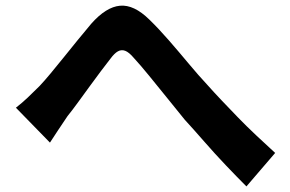

<svg xmlns="http://www.w3.org/2000/svg" viewBox="-20 -684 1040 688"><path d="M37 -298Q60 -316 79.5 -334.5Q99 -353 122 -376Q139 -394 161 -420.5Q183 -447 208 -478Q233 -509 258.5 -540.5Q284 -572 307 -599Q360 -659 410 -663.5Q460 -668 515 -614Q549 -581 585.5 -539Q622 -497 657 -455Q692 -413 722 -381Q746 -354 773.5 -325Q801 -296 832 -264Q863 -232 897 -200Q931 -168 966 -136L863 -16Q828 -51 789 -92Q750 -133 712.5 -176Q675 -219 642 -255Q612 -292 578.5 -333.5Q545 -375 514 -413Q483 -451 459 -477Q442 -497 428.5 -502Q415 -507 402.5 -500Q390 -493 376 -474Q361 -455 341.5 -429Q322 -403 300.5 -373.5Q279 -344 259 -316.5Q239 -289 222 -268Q205 -243 188.5 -218Q172 -193 159 -173Z"/></svg>

Font: Noto Sans JP Thin
Style: Bold
Weight: 700
Version: Version 2.004-H2;hotconv 1.0.118;makeotfexe 2.5.65603